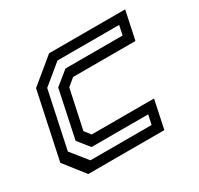

<svg xmlns="http://www.w3.org/2000/svg" viewBox="-120 -687 866 835"><g transform="rotate(-30 312.5 -270.0)"><path d="M100.5 0 19.5 -103 90.5 -437 215.5 -540H597.5L567.5 -398.5H254.5L217.5 -368L175.5 -172L199.5 -141.5H512.5L482.5 0ZM138.5 -47H445.5L456 -94.5H171.5L125 -152.5L175.5 -391.5L244 -447H531L541 -494.5H231.5L133 -413.5L72.5 -129Z"/></g></svg>

Font: Tourney Thin Medium
Style: Italic
Weight: 500
Italic angle: -12°
Version: Version 1.015